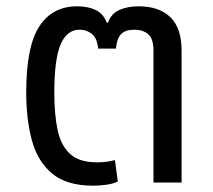

<svg xmlns="http://www.w3.org/2000/svg" viewBox="-20 -578 676 608"><path d="M275 10Q191 10 145 -28.5Q99 -67 81 -133.5Q63 -200 63 -285Q63 -431 104.5 -494.5Q146 -558 224 -558Q259 -558 283.5 -546Q308 -534 318 -506H322Q332 -535 358 -546.5Q384 -558 419 -558Q484 -558 519.5 -523.5Q555 -489 555 -418V0H466V-417Q466 -456 449 -470Q432 -484 406 -484Q377 -484 363.5 -470Q350 -456 347 -424H291Q287 -459 270 -471.5Q253 -484 232 -484Q192 -484 172 -437.5Q152 -391 152 -284Q152 -215 162.5 -166Q173 -117 202 -90.5Q231 -64 286 -64Q306 -64 319 -66Q332 -68 344 -71L353 -3Q338 4 317 7Q296 10 275 10Z"/></svg>

Font: Go Noto Current
Style: Regular
Weight: 400
Designer: Monotype Design Team
Foundry: Monotype Imaging Inc.
Version: Version 2.007; ttfautohint (v1.8) -l 8 -r 50 -G 200 -x 14 -D